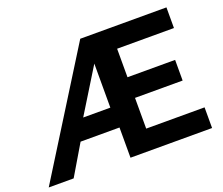

<svg xmlns="http://www.w3.org/2000/svg" viewBox="-142 -884 1225 1057"><g transform="rotate(-20 470.5 -355.0)"><path d="M418 -710 -25 0H121L226 -177H454V0H932V-121H590V-301H869V-422H590V-589H923V-710ZM444 -297H285L444 -555Z"/></g></svg>

Font: FIGSv2-sans-serif
Style: Bold
Weight: 700
Designer: Matt McInerney, Pablo Impallari, Rodrigo Fuenzalida,Mirko Velimirovic
Foundry: Matt McInerney, Pablo Impallari, Rodrigo Fuenzalida
Version: Version 4.021;hotconv 1.0.109;makeotfexe 2.5.65596